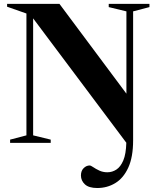

<svg xmlns="http://www.w3.org/2000/svg" viewBox="-20 -735 811 988"><path d="M665 -13Q665 73.5 640 127.8Q615 182 573.2 207.2Q531.5 232.5 480.5 232.5Q437 232.5 416.8 213.5Q396.5 194.5 396.5 168Q396.5 144 410.5 130.2Q424.5 116.5 441.5 116.5Q447 116.5 459.8 125.2Q472.5 134 491.2 142.8Q510 151.5 532.5 151.5Q557.5 151.5 579 137.5Q600.5 123.5 614.5 90.5Q628.5 57.5 630 -0.5L150.5 -640.5V-38.5L241 -16.5V0H32V-16.5L116 -38.5V-665.5L16.5 -700.5V-715H286L630.5 -253V-676.5L539.5 -698.5V-715H749V-698.5L665 -676.5Z"/></svg>

Font: Newsreader 72pt SemiBold
Style: Regular
Weight: 600
Designer: Hugues Gentile
Foundry: Production Type
Version: Version 1.003; ttfautohint (v1.8.3)